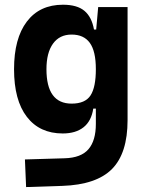

<svg xmlns="http://www.w3.org/2000/svg" viewBox="-20 -547 626 801"><path d="M88.9 233.4 84 118.2 250 113.3Q318.4 111.3 349.1 75.4Q379.9 39.6 379.9 -30.3V-93.8H369.1Q361.3 -42 328.6 -16.1Q295.9 9.8 241.7 9.8Q145.5 9.8 92 -59.6Q38.6 -128.9 38.6 -258.3Q38.6 -386.7 92 -457Q145.5 -527.3 242.7 -527.3Q301.8 -527.3 332.3 -501.7Q362.8 -476.1 372.1 -423.8H381.3L389.6 -517.6H512.2V-45.9Q512.2 92.3 447.3 158Q382.3 223.6 240.2 228.5ZM379.9 -258.3Q379.9 -333.5 354.7 -368.2Q329.6 -402.8 278.8 -402.8Q228.5 -402.8 201.2 -365Q173.8 -327.1 173.8 -258.3Q173.8 -114.7 278.8 -114.7Q335.4 -114.7 357.7 -148.9Q379.9 -183.1 379.9 -258.3Z"/></svg>

Font: Cascadia Code NF
Style: Bold
Weight: 700
Monospace: yes
Designer: Aaron Bell
Foundry: Saja Typeworks
Version: Version 2404.023; ttfautohint (v1.8.4)